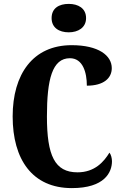

<svg xmlns="http://www.w3.org/2000/svg" viewBox="-20 -956 631 986"><path d="M333 -790C381 -790 422 -814 422 -863C422 -914 381 -936 333 -936C283 -936 245 -914 245 -863C245 -814 283 -790 333 -790ZM349 10C517 10 555 -71 555 -128C555 -143 550 -163 542 -172C514 -126 467 -71 378 -71C261 -71 221 -157 221 -358C221 -548 248 -657 339 -657C406 -657 426 -583 426 -516C513 -516 554 -555 554 -606C554 -671 486 -724 348 -724C149 -724 45 -575 45 -358C45 -137 146 10 349 10Z"/></svg>

Font: Noto Serif Ethiopic ExtraCondensed Black
Style: Regular
Weight: 900
Width: 2
Designer: Monotype Design Team
Foundry: Monotype Imaging Inc.
Version: Version 2.102